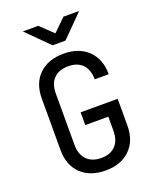

<svg xmlns="http://www.w3.org/2000/svg" viewBox="-172 -1049 943 1159"><g transform="rotate(-20 300.0 -470.0)"><path d="M304 10Q204 10 146 -46Q88 -102 88 -200V-530Q88 -628 146 -684Q204 -740 304 -740Q402 -740 460 -683.5Q518 -627 518 -530H428Q428 -592 395.5 -625.5Q363 -659 304 -659Q245 -659 211.5 -626Q178 -593 178 -531V-200Q178 -138 211.5 -104Q245 -70 304 -70Q363 -70 395.5 -104Q428 -138 428 -200V-290H280V-372H518V-200Q518 -103 460 -46.5Q402 10 304 10ZM259 -810 119 -950H218L300 -872L380 -950H481L342 -810Z"/></g></svg>

Font: JetBrainsMono NF
Style: Regular
Weight: 400
Designer: Philipp Nurullin, Konstantin Bulenkov
Foundry: JetBrains
Version: Version 2.251; ttfautohint (v1.8.3);Nerd Fonts 2.2.2